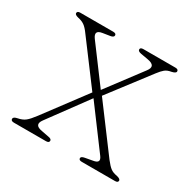

<svg xmlns="http://www.w3.org/2000/svg" viewBox="-109 -556 667 666"><g transform="rotate(30 225.0 -223.0)"><path d="M121.5 -392 228 -249 332.5 -388Q354 -416 315.5 -422.5L287 -427.5Q273 -430 273 -437.5Q273 -445.5 285.5 -445.5H413.5Q425.5 -445.5 425.5 -437Q425.5 -429.5 408.5 -426Q393 -423.5 384 -416Q375 -408.5 364 -394L241.5 -233.5L375.5 -54Q389.5 -36 399.2 -28.8Q409 -21.5 424.5 -19Q440.5 -15.5 440.5 -8Q440.5 0 428.5 0H296Q283.5 0 283.5 -8Q283.5 -15 297.5 -17.5L327.5 -23Q357 -27.5 341 -49.5L220.5 -211.5L107 -57Q86.5 -29.5 122.5 -23.5L151 -18Q164.5 -16 164.5 -8.5Q164.5 0 152 0H24Q11.5 0 11.5 -8.5Q11.5 -16.5 27 -19.5Q45.5 -23 56.5 -31.8Q67.5 -40.5 84 -62.5L207 -227L83.5 -392Q71 -409.5 60.5 -416.8Q50 -424 35 -427Q20.5 -430.5 20.5 -437Q20.5 -445.5 32.5 -445.5H164Q176.5 -445.5 176.5 -437.5Q176.5 -429.5 162.5 -427.5L134 -423Q102.5 -418 121.5 -392Z"/></g></svg>

Font: Fraunces 72pt S050 Thin
Style: Regular
Weight: 100
Version: Version 1.000; ttfautohint (v1.8.3)